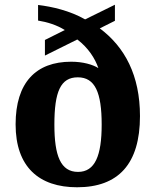

<svg xmlns="http://www.w3.org/2000/svg" viewBox="-20 -782 659 812"><path d="M306 10C480 10 572 -88 572 -291C572 -463 508 -583 402 -662L466 -694V-762L340 -700C275 -737 200 -754 141 -761V-695C179 -689 221 -676 254 -655L170 -613V-547L307 -615C353 -580 382 -535 396 -494C372 -509 331 -521 281 -521C132 -521 46 -433 46 -256C46 -76 145 10 306 10ZM310 -55C236 -55 210 -124 210 -255C210 -394 236 -455 309 -455C382 -455 410 -391 410 -255C410 -124 382 -55 310 -55Z"/></svg>

Font: Noto Serif Hentaigana Bold
Style: Regular
Weight: 700
Designer: Kazuhiro Yamada
Foundry: nipponia
Version: Version 1.000